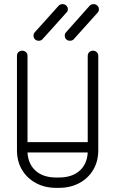

<svg xmlns="http://www.w3.org/2000/svg" viewBox="-20 -904 557 928"><path d="M404 -634Q404 -645 411.5 -652Q419 -659 430 -659Q440 -659 447.5 -652Q455 -645 455 -634V-178Q455 -124 430.5 -83Q406 -42 363 -19Q320 4 264 4H252Q197 4 154 -19Q111 -42 86.5 -83Q62 -124 62 -178V-634Q62 -645 69 -652Q76 -659 87 -659Q98 -659 105.5 -652Q113 -645 113 -634V-217H404ZM252 -46H264Q328 -46 364.5 -78.5Q401 -111 404 -167H113Q116 -111 152.5 -78.5Q189 -46 252 -46ZM264 -877Q271 -884 282 -884Q293 -884 300.5 -877Q308 -870 308 -859Q308 -849 300 -842L185 -714Q178 -707 167 -707Q156 -707 149 -714Q142 -721 142 -732Q142 -742 149 -749ZM414 -877Q421 -884 433 -884Q443 -884 450.5 -877Q458 -870 458 -859Q458 -849 451 -842L336 -714Q329 -707 318 -707Q307 -707 300 -714Q293 -721 293 -732Q293 -742 300 -749Z"/></svg>

Font: Libertine Sup
Style: Regular
Weight: 400
Designer: Bastien Sozeau
Foundry: NBR — Bastien Sozeau
Version: Version 2.003; ttfautohint (v1.8.4.7-5d5b);gftools[0.9.33]